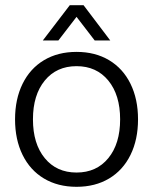

<svg xmlns="http://www.w3.org/2000/svg" viewBox="-20 -710 590 740"><path d="M38 -250Q38 -328 67 -387Q96 -446 149.5 -478Q203 -510 275 -510Q347 -510 400.5 -478Q454 -446 483 -387Q512 -328 512 -250Q512 -172 483 -113Q454 -54 400.5 -22Q347 10 275 10Q203 10 149.5 -22Q96 -54 67 -113Q38 -172 38 -250ZM443 -250Q443 -344 397.5 -399.5Q352 -455 275 -455Q198 -455 152.5 -399.5Q107 -344 107 -250Q107 -156 152.5 -100.5Q198 -45 275 -45Q352 -45 397.5 -100.5Q443 -156 443 -250ZM249 -690H302L405 -554H345L275 -645L205 -554H145Z"/></svg>

Font: Sarabun Light
Style: Regular
Weight: 300
Designer: Suppakit Chalermlarp | Katatrad Co.,Ltd.
Foundry: Cadson Demak Co.,Ltd.
Version: Version 1.000; ttfautohint (v1.6)